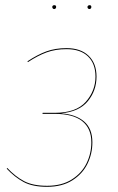

<svg xmlns="http://www.w3.org/2000/svg" viewBox="-20 -713 456 742"><path d="M353 -417Q353 -363 319.5 -322Q286 -281 216 -275Q273 -271 305 -243.5Q337 -216 337 -163Q337 -119 318 -80Q299 -41 259.5 -16Q220 9 162 9Q106 9 71.5 -9.5Q37 -28 6 -61L8 -64Q39 -31 73 -13Q107 5 162 5Q219 5 257.5 -19.5Q296 -44 314.5 -82Q333 -120 333 -163Q333 -217 297.5 -245Q262 -273 192 -273H144L145 -277H192Q274 -277 311.5 -319.5Q349 -362 349 -417Q349 -467 320 -495Q291 -523 237 -523Q194 -523 160 -510.5Q126 -498 88 -473L86 -476Q125 -502 159.5 -514.5Q194 -527 237 -527Q292 -527 322.5 -497.5Q353 -468 353 -417ZM182 -686Q182 -689 184 -691Q186 -693 190 -693Q197 -693 197 -686Q197 -683 195 -680.5Q193 -678 189 -678Q186 -678 184 -680.5Q182 -683 182 -686ZM318 -686Q318 -689 320.5 -691Q323 -693 326 -693Q333 -693 333 -686Q333 -683 331 -680.5Q329 -678 326 -678Q322 -678 320 -680.5Q318 -683 318 -686Z"/></svg>

Font: Fira Sans Condensed Four
Style: Italic
Weight: 100
Width: 3
Italic angle: -8°
Designer: bBox Type GmbH & Carrois Corporate GbR & Edenspiekermann AG
Foundry: bBox Type GmbH & Carrois Corporate GbR & Edenspiekermann AG
Version: Version 4.301